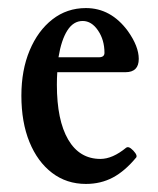

<svg xmlns="http://www.w3.org/2000/svg" viewBox="-20 -445 392 476"><path d="M193 11Q145 11 109 -16.5Q73 -44 53 -93Q33 -142 33 -208Q33 -271 53.5 -320Q74 -369 110 -397Q146 -425 193 -425Q255 -425 297 -368Q324 -330 324 -299Q324 -266 291 -266H122Q121 -251 121 -235Q121 -147 149 -99Q177 -51 229 -51Q259 -51 293 -79Q298 -82 304.5 -77Q311 -72 315.5 -65.5Q320 -59 318 -55Q290 -21 260 -5Q230 11 193 11ZM185 -393Q162 -393 147 -369.5Q132 -346 125 -303H225Q239 -303 239 -314Q239 -346 223 -369.5Q207 -393 185 -393Z"/></svg>

Font: Junicode Two Beta Condensed Medium
Style: Regular
Weight: 500
Width: 3
Designer: Peter S. Baker
Foundry: Briery Creek Software
Version: Version 1.053; ttfautohint (v1.8.4)